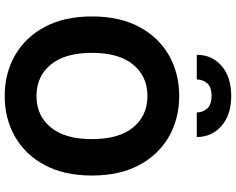

<svg xmlns="http://www.w3.org/2000/svg" viewBox="-114 -886 1010 822"><g transform="rotate(90 391.0 -475.0)"><path d="M731.5 -363.6Q731.5 -244.7 686.6 -161.2Q641.7 -77.8 564.6 -33.9Q487.6 9.9 391 9.9Q294 9.9 217 -34.1Q139.9 -78.1 95.2 -161.8Q50.4 -245.4 50.4 -363.6Q50.4 -482.6 95.2 -566.1Q139.9 -649.5 217 -693.4Q294 -737.2 391 -737.2Q487.6 -737.2 564.6 -693.4Q641.7 -649.5 686.6 -566.1Q731.5 -482.6 731.5 -363.6ZM575.6 -363.6Q575.6 -479.4 525.2 -540.3Q474.8 -601.2 391 -601.2Q307.2 -601.2 256.7 -540.3Q206.3 -479.4 206.3 -363.6Q206.3 -248.2 256.7 -187.1Q307.2 -126.1 391 -126.1Q474.8 -126.1 525.2 -187.1Q575.6 -248.2 575.6 -363.6ZM214.8 -812.5Q214.5 -877.1 261.9 -918.5Q309.3 -959.9 390.6 -959.9Q471.2 -959.9 518.8 -918.5Q566.4 -877.1 566.8 -812.5H461.6Q461.3 -837.4 445 -856.5Q428.6 -875.7 390.6 -875.7Q351.9 -875.7 335.9 -856.4Q320 -837 320.3 -812.5Z"/></g></svg>

Font: Inter UI
Style: Bold
Weight: 700
Designer: Rasmus Andersson
Foundry: rsms
Version: 3.2;8d6f07862